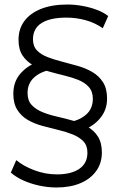

<svg xmlns="http://www.w3.org/2000/svg" viewBox="-20 -725 530 850"><path d="M230 105Q192 105 153 96.5Q114 88 81.5 73Q49 58 28 39L52 -16Q83 10 131.5 28.5Q180 47 232 47Q295 47 331 22.5Q367 -2 367 -49Q367 -81 349 -99.5Q331 -118 302.5 -129.5Q274 -141 239 -149.5Q204 -158 168.5 -167.5Q133 -177 104 -193.5Q75 -210 57 -238Q39 -266 39 -310Q39 -364 71.5 -400.5Q104 -437 152 -452L202 -415Q160 -408 131 -382Q102 -356 102 -313Q102 -280 120 -260.5Q138 -241 167 -229Q196 -217 231.5 -209Q267 -201 302 -191Q337 -181 366.5 -164.5Q396 -148 413.5 -120.5Q431 -93 431 -50Q431 -3 406 32Q381 67 336 86Q291 105 230 105ZM340 -147 288 -185Q332 -192 361.5 -218Q391 -244 391 -288Q391 -320 373 -340Q355 -360 326 -371.5Q297 -383 261.5 -391.5Q226 -400 191.5 -410Q157 -420 127.5 -436Q98 -452 80 -479Q62 -506 62 -549Q62 -597 88 -632Q114 -667 162.5 -686Q211 -705 279 -705Q310 -705 344 -699Q378 -693 408.5 -681.5Q439 -670 459 -654L435 -600Q401 -624 359.5 -635.5Q318 -647 274 -647Q202 -647 164 -623Q126 -599 126 -551Q126 -520 144 -501.5Q162 -483 191 -472Q220 -461 255 -452Q290 -443 325 -433Q360 -423 389 -406Q418 -389 436 -361Q454 -333 454 -288Q454 -237 421.5 -199.5Q389 -162 340 -147Z"/></svg>

Font: Montserrat Thin
Style: Regular
Weight: 400
Version: Version 9.000